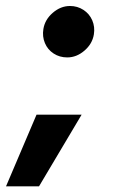

<svg xmlns="http://www.w3.org/2000/svg" viewBox="-49 -518 387 651"><path d="M98.1 -419.6Q103.3 -451.7 130.1 -474.7Q156.8 -497.7 188.3 -497.7Q213.6 -497.7 233.8 -484.5Q254.1 -471.4 263.8 -449.1Q273.4 -426.7 269.3 -401.4Q264.1 -369.3 237.3 -346.3Q210.6 -323.3 179.1 -323.3Q153.1 -323.3 132.9 -336.5Q112.6 -349.6 103.3 -371.9Q93.9 -394.3 98.1 -419.6ZM74.9 -129.3H227.8L83.3 113.8H-28.6Z"/></svg>

Font: Oak Sans Light Italic
Style: Regular
Weight: 400
Italic angle: -9.5°
Foundry: Erik Kennedy, Walven
Version: Version 1.000;Glyphs 3.1.2 (3151)